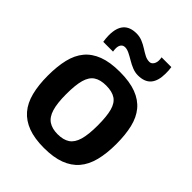

<svg xmlns="http://www.w3.org/2000/svg" viewBox="-217 -874 1001 1001"><g transform="rotate(45 283.5 -374.0)"><path d="M31 -271Q31 -340 43.5 -392Q56 -444 85 -479Q114 -514 162.5 -532.5Q211 -551 283 -551Q356 -551 404.5 -532.5Q453 -514 482 -479Q511 -444 523.5 -392Q536 -340 536 -271Q536 -202 522.5 -149Q509 -96 479 -61Q449 -26 401 -8Q353 10 283 10Q214 10 166 -8Q118 -26 88 -61Q58 -96 44.5 -149Q31 -202 31 -271ZM167 -271Q167 -204 179 -164.5Q191 -125 217 -108Q243 -91 283 -91Q325 -91 350.5 -108Q376 -125 387.5 -164.5Q399 -204 399 -271Q399 -338 388.5 -377Q378 -416 352.5 -433Q327 -450 283 -450Q240 -450 214.5 -433Q189 -416 178 -377Q167 -338 167 -271ZM111 -600Q109 -612 108 -623.5Q107 -635 107 -645Q107 -700 131 -727Q155 -754 203 -754Q226 -754 246.5 -745.5Q267 -737 285.5 -725Q304 -713 320.5 -704.5Q337 -696 354 -696Q364 -696 371 -702Q378 -708 381.5 -717.5Q385 -727 385 -737Q385 -742 384.5 -748Q384 -754 383 -758H455Q457 -747 457.5 -735.5Q458 -724 458 -713Q458 -659 434.5 -631.5Q411 -604 362 -604Q341 -604 320 -612.5Q299 -621 280 -632.5Q261 -644 243.5 -652.5Q226 -661 212 -661Q197 -661 189 -650.5Q181 -640 181 -622Q181 -617 181.5 -611Q182 -605 183 -600Z"/></g></svg>

Font: Georama ExtraCondensed Thin SemiBold
Style: Regular
Weight: 600
Version: Version 1.001